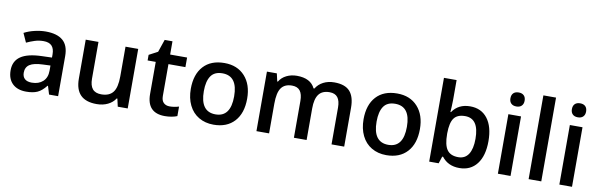

<svg xmlns="http://www.w3.org/2000/svg" viewBox="-50 -1233 5345 1715"><g transform="rotate(10 2622.5 -375.0)"><path d="M419.9 0 397 -75.2H393.1Q354 -25.9 314.5 -8.1Q274.9 9.8 212.9 9.8Q133.3 9.8 88.6 -33.2Q43.9 -76.2 43.9 -154.8Q43.9 -238.3 106 -280.8Q168 -323.2 294.9 -327.1L388.2 -330.1V-358.9Q388.2 -410.6 364 -436.3Q339.8 -461.9 289.1 -461.9Q247.6 -461.9 209.5 -449.7Q171.4 -437.5 136.2 -420.9L99.1 -502.9Q143.1 -525.9 195.3 -537.8Q247.6 -549.8 293.9 -549.8Q397 -549.8 449.5 -504.9Q502 -460 502 -363.8V0ZM249 -78.1Q311.5 -78.1 349.4 -113Q387.2 -147.9 387.2 -210.9V-257.8L317.9 -254.9Q236.8 -252 200 -227.8Q163.1 -203.6 163.1 -153.8Q163.1 -117.7 184.6 -97.9Q206.1 -78.1 249 -78.1Z M1043 0 1026.9 -70.8H1021Q997.1 -33.2 952.9 -11.7Q908.7 9.8 852.1 9.8Q753.9 9.8 705.6 -39.1Q657.2 -87.9 657.2 -187V-540H772.9V-207Q772.9 -145 798.3 -114Q823.7 -83 877.9 -83Q950.2 -83 984.1 -126.2Q1018.1 -169.4 1018.1 -271V-540H1133.3V0Z M1498 -83Q1540 -83 1582 -96.2V-9.8Q1563 -1.5 1533 4.2Q1502.9 9.8 1470.7 9.8Q1307.6 9.8 1307.6 -162.1V-453.1H1233.9V-503.9L1313 -545.9L1352.1 -660.2H1422.9V-540H1576.7V-453.1H1422.9V-164.1Q1422.9 -122.6 1443.6 -102.8Q1464.4 -83 1498 -83Z M2168.9 -271Q2168.9 -138.7 2101.1 -64.5Q2033.2 9.8 1912.1 9.8Q1836.4 9.8 1778.3 -24.4Q1720.2 -58.6 1689 -122.6Q1657.7 -186.5 1657.7 -271Q1657.7 -402.3 1725.1 -476.1Q1792.5 -549.8 1915 -549.8Q2032.2 -549.8 2100.6 -474.4Q2168.9 -398.9 2168.9 -271ZM1775.9 -271Q1775.9 -84 1914.1 -84Q2050.8 -84 2050.8 -271Q2050.8 -456.1 1913.1 -456.1Q1840.8 -456.1 1808.3 -408.2Q1775.9 -360.4 1775.9 -271Z M2755.9 0H2640.6V-333Q2640.6 -395 2617.2 -425.5Q2593.8 -456.1 2543.9 -456.1Q2477.5 -456.1 2446.5 -412.8Q2415.5 -369.6 2415.5 -269V0H2300.8V-540H2390.6L2406.7 -469.2H2412.6Q2435.1 -507.8 2477.8 -528.8Q2520.5 -549.8 2571.8 -549.8Q2696.3 -549.8 2736.8 -464.8H2744.6Q2768.6 -504.9 2812 -527.3Q2855.5 -549.8 2911.6 -549.8Q3008.3 -549.8 3052.5 -501Q3096.7 -452.1 3096.7 -352.1V0H2981.9V-333Q2981.9 -395 2958.3 -425.5Q2934.6 -456.1 2884.8 -456.1Q2817.9 -456.1 2786.9 -414.3Q2755.9 -372.6 2755.9 -286.1Z M3735.8 -271Q3735.8 -138.7 3668 -64.5Q3600.1 9.8 3479 9.8Q3403.3 9.8 3345.2 -24.4Q3287.1 -58.6 3255.9 -122.6Q3224.6 -186.5 3224.6 -271Q3224.6 -402.3 3292 -476.1Q3359.4 -549.8 3481.9 -549.8Q3599.1 -549.8 3667.5 -474.4Q3735.8 -398.9 3735.8 -271ZM3342.8 -271Q3342.8 -84 3481 -84Q3617.7 -84 3617.7 -271Q3617.7 -456.1 3480 -456.1Q3407.7 -456.1 3375.2 -408.2Q3342.8 -360.4 3342.8 -271Z M4143.6 -549.8Q4244.6 -549.8 4301 -476.6Q4357.4 -403.3 4357.4 -271Q4357.4 -138.2 4300.3 -64.2Q4243.2 9.8 4141.6 9.8Q4039.1 9.8 3982.4 -64H3974.6L3953.6 0H3867.7V-759.8H3982.4V-579.1Q3982.4 -559.1 3980.5 -519.5Q3978.5 -480 3977.5 -469.2H3982.4Q4037.1 -549.8 4143.6 -549.8ZM4113.8 -456.1Q4044.4 -456.1 4013.9 -415.3Q3983.4 -374.5 3982.4 -278.8V-271Q3982.4 -172.4 4013.7 -128.2Q4044.9 -84 4115.7 -84Q4176.8 -84 4208.3 -132.3Q4239.7 -180.7 4239.7 -272Q4239.7 -456.1 4113.8 -456.1Z M4605.5 0H4490.7V-540H4605.5ZM4483.9 -683.1Q4483.9 -713.9 4500.7 -730.5Q4517.6 -747.1 4548.8 -747.1Q4579.1 -747.1 4595.9 -730.5Q4612.8 -713.9 4612.8 -683.1Q4612.8 -653.8 4595.9 -637Q4579.1 -620.1 4548.8 -620.1Q4517.6 -620.1 4500.7 -637Q4483.9 -653.8 4483.9 -683.1Z M4884.3 0H4769.5V-759.8H4884.3Z M5163.1 0H5048.3V-540H5163.1ZM5041.5 -683.1Q5041.5 -713.9 5058.3 -730.5Q5075.2 -747.1 5106.4 -747.1Q5136.7 -747.1 5153.6 -730.5Q5170.4 -713.9 5170.4 -683.1Q5170.4 -653.8 5153.6 -637Q5136.7 -620.1 5106.4 -620.1Q5075.2 -620.1 5058.3 -637Q5041.5 -653.8 5041.5 -683.1Z"/></g></svg>

Font: f0_32663          
Style: Regular
Weight: 600
Foundry: Ascender Corporation
Version: Version 1.10